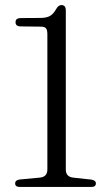

<svg xmlns="http://www.w3.org/2000/svg" viewBox="-20 -740 428 760"><path d="M62 -635.5Q41.5 -635.5 41.5 -652Q41.5 -668.5 62.5 -668.5L142 -669Q164.5 -669.5 177.8 -676.8Q191 -684 202.5 -704.5Q211.5 -720 223 -720Q240.5 -720 240.5 -698.5V-69Q240.5 -40.5 269 -37L342 -29Q359.5 -26 359.5 -14Q359.5 0 341.5 0H58.5Q40 0 40 -14Q40 -27 58 -29.5L138 -37Q167.5 -40 167.5 -69V-604Q167.5 -622 161.8 -628.2Q156 -634.5 142.5 -634.5Z"/></svg>

Font: Fraunces 72pt S050 Light
Style: Regular
Weight: 300
Version: Version 1.000; ttfautohint (v1.8.3)